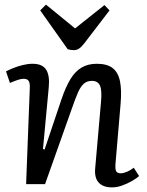

<svg xmlns="http://www.w3.org/2000/svg" viewBox="-20 -797 636 831"><path d="M582 -35Q571 -25 551 -13.5Q531 -2 508.5 6Q486 14 465 14Q426 14 407 -7Q388 -28 392 -69L417 -354Q422 -407 412.5 -427Q403 -447 378 -447Q356 -447 342 -434Q328 -421 317 -395.5Q306 -370 292 -330L175 0H93L109 -416Q110 -438 104 -447Q98 -456 82 -456Q72 -456 58 -451.5Q44 -447 23 -438L6 -488Q17 -494 36.5 -502Q56 -510 78.5 -515.5Q101 -521 121 -521Q164 -521 180 -495Q196 -469 191 -419L166 -152L173 -150L246 -367Q264 -420 284.5 -454Q305 -488 333 -504.5Q361 -521 399 -521Q444 -521 468 -502Q492 -483 499.5 -444.5Q507 -406 502 -348L480 -90Q478 -66 482.5 -56.5Q487 -47 503 -47Q514 -47 529.5 -53.5Q545 -60 559 -71ZM154 -752 179 -777 305 -674 432 -775 454 -752 346 -611Q333 -594 322.5 -587Q312 -580 301 -580Q292 -580 286 -581Q280 -582 273 -584Z"/></svg>

Font: Literata
Style: Italic
Weight: 400
Italic angle: -2°
Designer: Latin by Veronika Burian and Jose Scaglione. Greek by Irene Vlachou. Cyrillic by Vera Evstafieva
Foundry: TypeTogether
Version: Version 3.103;gftools[0.9.29]